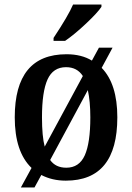

<svg xmlns="http://www.w3.org/2000/svg" viewBox="-20 -786 583 846"><path d="M216 -619Q281 -717 302 -766H427V-756Q410 -730 359 -682Q308 -634 267 -606H216ZM119 -46Q45 -117 45 -269Q45 -547 273 -547Q339 -547 385 -519L416 -576H476L428 -487Q497 -416 497 -269Q497 10 270 10Q210 10 162 -15L132 40H72ZM345 -451Q320 -490 271 -490Q214 -490 189.5 -436Q165 -382 165 -269Q165 -185 177 -140ZM378 -269Q378 -339 367 -389L201 -81Q225 -47 272 -47Q329 -47 353.5 -101.5Q378 -156 378 -269Z"/></svg>

Font: Noto Serif NarrowSemiBold
Style: Regular
Weight: 600
Width: 4
Designer: Monotype Design Team
Foundry: Monotype Imaging Inc.
Version: Version 1.001